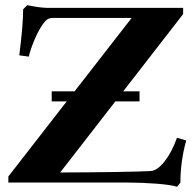

<svg xmlns="http://www.w3.org/2000/svg" viewBox="-20 -693 739 729"><path d="M176.3 -308.1V-346.2H263.2L480 -625H182.1Q168.9 -625 160.6 -619.9Q152.3 -614.7 143.1 -602.1Q125 -575.7 109.9 -539.3Q94.7 -502.9 89.4 -478L53.2 -482.9Q67.9 -599.1 67.9 -657.7L83.5 -673.3Q133.8 -663.1 160.2 -663.1H675.3V-639.6L447.8 -346.2H509.8V-308.1H418L208.5 -38.1Q459.5 -39.1 551.3 -43.5Q577.6 -44.9 605.5 -80.8Q633.3 -116.7 651.9 -169.9L687 -159.7Q665 -80.6 665 0.5L652.3 16.1Q630.4 8.8 573.5 4.4Q516.6 0 457 0H11.7V-22.9L233.4 -308.1Z"/></svg>

Font: Elstob 10pt
Style: Bold
Weight: 700
Designer: Peter S. Baker
Version: Version 1.015